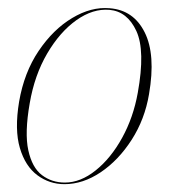

<svg xmlns="http://www.w3.org/2000/svg" viewBox="-20 -451 420 478"><path d="M253 -430.5Q312.5 -426 340.2 -370.5Q368 -315 351 -216.5Q340.5 -154 307.8 -103Q275 -52 230.8 -22.2Q186.5 7.5 140.5 7.5Q103 7.5 73 -14.8Q43 -37 29.5 -82.5Q16 -128 27.5 -197.5Q40 -270.5 76.2 -324.2Q112.5 -378 159.8 -406.2Q207 -434.5 253 -430.5ZM141.5 3.5Q180.5 3.5 218.2 -26.8Q256 -57 284 -107.8Q312 -158.5 323 -220Q342 -325 319.5 -373.8Q297 -422.5 252.5 -426.5Q211.5 -430 170.2 -400.8Q129 -371.5 97.5 -317.8Q66 -264 54 -194Q41 -120 50.5 -76.8Q60 -33.5 84.5 -15Q109 3.5 141.5 3.5Z"/></svg>

Font: Fraunces 144pt S000 Thin
Style: Italic
Weight: 100
Italic angle: -16°
Version: Version 1.000; ttfautohint (v1.8.3)